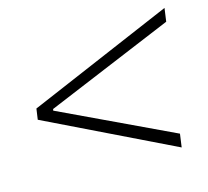

<svg xmlns="http://www.w3.org/2000/svg" viewBox="-72 -620 651 600"><g transform="rotate(-15 253.5 -319.5)"><path d="M507 -537 501 -494 89 -322 88 -317 452 -145 446 -102 34 -302 39 -337Z"/></g></svg>

Font: Brygada 1918
Style: Bold Italic
Weight: 700
Italic angle: -8°
Designer: Mateusz Machalski | Borys Kosmynka | Przemek Hoffer
Foundry: NIEPODLEGLA 2018
Version: Version 3.006